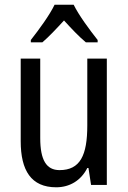

<svg xmlns="http://www.w3.org/2000/svg" viewBox="-20 -786 545 816"><path d="M293 -766H212C191 -722 147 -662 111 -616V-606H160C187 -629 220 -664 252 -699C284 -664 315 -631 345 -606H395V-616C361 -659 315 -721 293 -766ZM434 -537H351V-253C351 -126 321 -63 233 -63C177 -63 151 -106 151 -199V-537H68V-186C68 -62 112 10 219 10C275 10 324 -18 351 -72H356L367 0H434Z"/></svg>

Font: Noto Sans Bengali Condensed
Style: Regular
Weight: 400
Width: 3
Designer: Jelle Bosma - Monotype Design Team
Foundry: Monotype Imaging Inc.
Version: Version 2.003